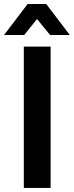

<svg xmlns="http://www.w3.org/2000/svg" viewBox="-51 -918 361 938"><path d="M65.4 -690.4H196.3V0H65.4ZM84 -898.4H174.8L290 -747.1H193.4L129.9 -825.2L67.4 -747.1H-31.2Z"/></svg>

Font: Altinn-DIN
Style: DIN-Bold
Weight: 700
Designer: Charles Nix
Foundry: Altinn
Version: Version 2.00